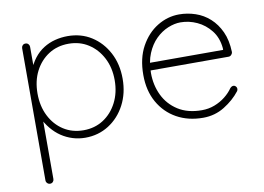

<svg xmlns="http://www.w3.org/2000/svg" viewBox="-76 -633 1308 951"><g transform="rotate(-10 577.5 -157.5)"><path d="M315 -505Q382 -505 434 -472Q486 -439 516.5 -381.5Q547 -324 547 -250Q547 -177 516.5 -119Q486 -61 433.5 -27.5Q381 6 315 6Q282 6 251.5 -3.5Q221 -13 195 -30.5Q169 -48 147.5 -74Q126 -100 110 -133L123 -147V180Q123 188 117.5 194Q112 200 103 200Q95 200 89 194Q83 188 83 180V-485Q83 -493 88.5 -499Q94 -505 103 -505Q112 -505 117.5 -499Q123 -493 123 -485V-357L110 -364Q124 -401 145 -428Q166 -455 193 -472Q220 -489 251 -497Q282 -505 315 -505ZM313 -467Q256 -467 212.5 -439Q169 -411 144 -362.5Q119 -314 119 -250Q119 -187 144 -137.5Q169 -88 212.5 -60Q256 -32 313 -32Q369 -32 412.5 -60Q456 -88 481.5 -137.5Q507 -187 507 -250Q507 -313 481.5 -362Q456 -411 412.5 -439Q369 -467 313 -467Z M907 10Q832 10 774.5 -22Q717 -54 684 -112.5Q651 -171 651 -250Q651 -334 683.5 -393Q716 -452 767.5 -483.5Q819 -515 877 -515Q919 -515 959 -501.5Q999 -488 1030.5 -459.5Q1062 -431 1081.5 -388.5Q1101 -346 1103 -287Q1103 -279 1097 -272.5Q1091 -266 1083 -266H675L669 -304H1072L1062 -295V-313Q1057 -366 1028.5 -402Q1000 -438 960 -456.5Q920 -475 877 -475Q847 -475 814 -461.5Q781 -448 753 -420.5Q725 -393 707.5 -351Q690 -309 690 -253Q690 -192 714.5 -141Q739 -90 787.5 -59Q836 -28 907 -28Q941 -28 971 -39.5Q1001 -51 1025 -70Q1049 -89 1064 -111Q1072 -120 1081 -120Q1088 -120 1093 -114.5Q1098 -109 1098 -102Q1098 -95 1094 -90Q1063 -50 1014.5 -20Q966 10 907 10Z"/></g></svg>

Font: Quicksand Light Light
Style: Regular
Weight: 300
Version: Version 3.006